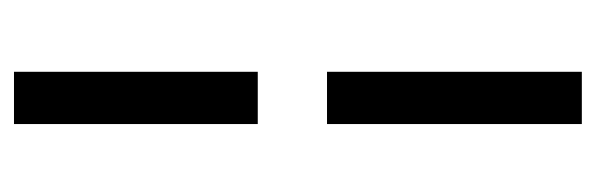

<svg xmlns="http://www.w3.org/2000/svg" viewBox="-314 -430 868 280"><g transform="rotate(-90 120.0 -290.0)"><path d="M79.1 124.5V-247.1H155.3V124.5ZM155.3 -348.1H79.1V-703.6H155.3Z"/></g></svg>

Font: Vazir Light FD
Style: Light-FD
Weight: 300
Designer: Saber Rastikerdar
Foundry: Saber Rastikerdar
Version: Version 30.1.0